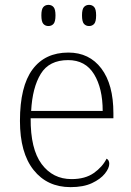

<svg xmlns="http://www.w3.org/2000/svg" viewBox="-20 -759 539 789"><path d="M270 10Q174 10 118 -60.5Q62 -131 62 -262Q62 -404 113.5 -473.5Q165 -543 261 -543Q347 -543 396.5 -477.5Q446 -412 446 -294V-273H106Q105 -147 151 -85Q197 -23 274 -23Q330 -23 365.5 -48Q401 -73 418 -107Q429 -101 429 -86Q429 -68 411 -45.5Q393 -23 358 -6.5Q323 10 270 10ZM402 -303Q402 -396 366.5 -454Q331 -512 260 -512Q182 -512 147.5 -455.5Q113 -399 108 -303ZM346 -652Q333 -652 325 -661Q317 -670 317 -696Q317 -721 325 -730Q333 -739 346 -739Q359 -739 367 -730Q375 -721 375 -696Q375 -670 367 -661Q359 -652 346 -652ZM179 -652Q166 -652 158 -661Q150 -670 150 -696Q150 -721 158 -730Q166 -739 179 -739Q192 -739 200 -730Q208 -721 208 -696Q208 -670 200 -661Q192 -652 179 -652Z"/></svg>

Font: Noto Serif Malayalam ExtraLight
Style: Regular
Weight: 200
Designer: Indian type Foundry, Jelle Bosma, Monotype Design Team
Foundry: Monotype Imaging Inc.
Version: Version 2.104; ttfautohint (v1.8.4.7-5d5b)